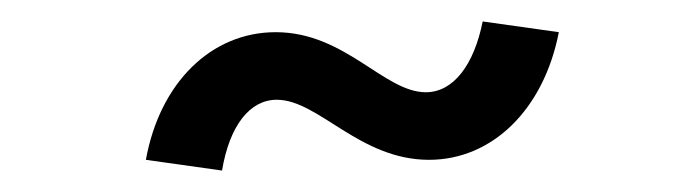

<svg xmlns="http://www.w3.org/2000/svg" viewBox="-20 -384 640 179"><path d="M116 -235 187 -225C194 -267 213 -291 238 -291C277 -291 315 -235 380 -235C439 -235 487 -282 501 -354L430 -364C422 -324 403 -298 377 -298C338 -298 302 -354 237 -354C177 -354 129 -307 116 -235Z"/></svg>

Font: Uncut Sans
Style: Italic
Weight: 400
Italic angle: -11°
Designer: Kasper Nordkvist
Foundry: UNCUT.wtf
Version: Version 1.304;Glyphs 3.2 (3246)